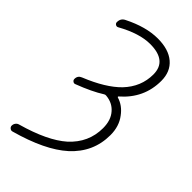

<svg xmlns="http://www.w3.org/2000/svg" viewBox="-298 -831 1109 1109"><g transform="rotate(45 257.0 -276.5)"><path d="M274.4 -763.7Q363.3 -763.7 412.6 -721.7Q461.9 -679.7 461.9 -604.5Q461.9 -462.9 350.6 -366.2Q348.6 -364.3 349.1 -362.3Q349.6 -360.4 351.6 -359.4Q402.3 -344.7 437.5 -296.9Q475.6 -247.1 475.6 -175.8Q475.6 -35.2 369.1 61.5Q268.6 152.3 60.5 210Q56.6 210.9 53.7 210.9Q47.9 210.9 42 206.1Q33.2 199.2 33.2 189.5Q33.2 176.8 40.5 167Q47.9 157.2 59.6 154.3Q240.2 103.5 326.2 27.3Q417 -55.7 417 -173.8Q417 -239.3 382.8 -277.3Q350.6 -314.5 296.9 -319.3Q289.1 -320.3 283.2 -316.4Q221.7 -277.3 124 -240.2Q115.2 -236.3 106.9 -242.2Q98.6 -248 98.6 -257.8Q98.6 -285.2 124 -294.9Q261.7 -350.6 330.1 -420.9Q403.3 -498 403.3 -598.6Q403.3 -710 265.6 -710Q178.7 -710 66.4 -647.5Q57.6 -642.6 48.8 -647.9Q40 -653.3 40 -663.1Q40 -694.3 66.4 -707Q178.7 -763.7 274.4 -763.7Z"/></g></svg>

Font: irohamaru Light
Style: Regular
Weight: 200
Designer: [Source Han Sans]
Ryoko NISHIZUKA  (kana & ideographs); Paul D. Hunt (Latin, Greek & Cyrillic); Wenlong ZHANG  (bopomofo
Version: Version 1.01